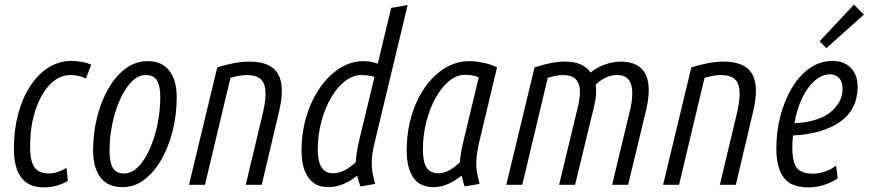

<svg xmlns="http://www.w3.org/2000/svg" viewBox="-20 -798 3750 829"><path d="M169 11Q40 11 40 -156Q40 -237 58.5 -306Q77 -375 110.5 -426.5Q144 -478 189.5 -506.5Q235 -535 288 -535Q311 -535 333 -531Q355 -527 374 -519L351 -459Q335 -467 318.5 -470.5Q302 -474 285 -474Q235 -474 195.5 -433Q156 -392 133 -322.5Q110 -253 110 -165Q110 -103 128.5 -76Q147 -49 191 -49Q211 -49 231 -56Q251 -63 267 -73L273 -17Q226 11 169 11Z M509 10Q446 10 414 -31.5Q382 -73 382 -149Q382 -224 399.5 -293Q417 -362 448.5 -416.5Q480 -471 523 -502.5Q566 -534 617 -534Q679 -534 711 -493Q743 -452 743 -378Q743 -303 725.5 -233Q708 -163 676.5 -108.5Q645 -54 602.5 -22Q560 10 509 10ZM516 -49Q549 -49 577.5 -78.5Q606 -108 627.5 -157Q649 -206 660.5 -264Q672 -322 672 -379Q672 -428 657.5 -451Q643 -474 609 -474Q576 -474 547.5 -444.5Q519 -415 497.5 -366.5Q476 -318 464.5 -261Q453 -204 453 -148Q453 -97 467.5 -73Q482 -49 516 -49Z M796 0 918 -507Q952 -518 988.5 -525Q1025 -532 1057 -532Q1149 -532 1180 -479.5Q1211 -427 1185 -317L1110 0H1041L1115 -310Q1135 -396 1120 -435Q1105 -474 1046 -474Q1030 -474 1011 -470.5Q992 -467 975 -462L865 0Z M1398 10Q1340 10 1311 -32Q1282 -74 1282 -147Q1282 -227 1303.5 -297Q1325 -367 1362.5 -420.5Q1400 -474 1448 -504Q1496 -534 1550 -534Q1565 -534 1581.5 -531Q1598 -528 1611 -523L1669 -764L1740 -776L1598 -184Q1587 -139 1585.5 -108Q1584 -77 1588.5 -52.5Q1593 -28 1600 -4L1536 7Q1532 -6 1528.5 -16.5Q1525 -27 1522 -40Q1497 -18 1464 -4Q1431 10 1398 10ZM1418 -50Q1443 -50 1468.5 -63Q1494 -76 1516 -98Q1517 -117 1521 -142Q1525 -167 1533 -201L1597 -466Q1570 -474 1540 -474Q1504 -474 1470 -448Q1436 -422 1409.5 -376.5Q1383 -331 1367.5 -273Q1352 -215 1352 -151Q1352 -50 1418 -50Z M1853 10Q1792 10 1764 -32Q1736 -74 1736 -147Q1736 -227 1756.5 -297Q1777 -367 1814.5 -420.5Q1852 -474 1901 -504Q1950 -534 2007 -534Q2033 -534 2067 -527Q2101 -520 2126 -507L2049 -184Q2039 -139 2037 -108Q2035 -77 2039.5 -52.5Q2044 -28 2051 -4L1986 7Q1982 -6 1979 -16.5Q1976 -27 1973 -40Q1948 -19 1916.5 -4.5Q1885 10 1853 10ZM1874 -50Q1897 -50 1920.5 -63Q1944 -76 1966 -98Q1967 -133 1984 -201L2047 -464Q2034 -470 2019.5 -472.5Q2005 -475 1988 -475Q1952 -475 1919.5 -448.5Q1887 -422 1861.5 -376.5Q1836 -331 1821 -273Q1806 -215 1806 -152Q1806 -100 1821.5 -75Q1837 -50 1874 -50Z M2166 0 2288 -507Q2320 -518 2354.5 -525Q2389 -532 2420 -532Q2460 -532 2487 -520Q2514 -508 2530 -485Q2559 -508 2593.5 -520Q2628 -532 2659 -532Q2718 -532 2749.5 -502Q2781 -472 2781 -408Q2781 -391 2778.5 -370Q2776 -349 2770 -324L2692 0H2623L2699 -317Q2705 -340 2707.5 -360Q2710 -380 2710 -396Q2710 -474 2645 -474Q2619 -474 2595.5 -463Q2572 -452 2552 -432Q2553 -426 2553.5 -419Q2554 -412 2554 -404Q2554 -376 2545 -338L2463 0H2394L2474 -332Q2484 -369 2484 -401Q2484 -437 2466.5 -455.5Q2449 -474 2409 -474Q2395 -474 2378 -470.5Q2361 -467 2345 -462L2235 0Z M2843 0 2965 -507Q2999 -518 3035.5 -525Q3072 -532 3104 -532Q3196 -532 3227 -479.5Q3258 -427 3232 -317L3157 0H3088L3162 -310Q3182 -396 3167 -435Q3152 -474 3093 -474Q3077 -474 3058 -470.5Q3039 -467 3022 -462L2912 0Z M3469 11Q3395 11 3363.5 -32Q3332 -75 3332 -156Q3332 -231 3350 -299Q3368 -367 3400.5 -420.5Q3433 -474 3477.5 -504.5Q3522 -535 3575 -535Q3625 -535 3654.5 -504Q3684 -473 3683 -420Q3681 -322 3605 -270.5Q3529 -219 3404 -213Q3401 -189 3401 -162Q3401 -95 3422 -71.5Q3443 -48 3489 -48Q3515 -48 3542 -57.5Q3569 -67 3590 -83L3597 -28Q3572 -11 3539.5 0Q3507 11 3469 11ZM3410 -266Q3513 -271 3565.5 -313.5Q3618 -356 3618 -415Q3618 -444 3603.5 -460.5Q3589 -477 3563 -477Q3529 -477 3498 -450Q3467 -423 3444 -375.5Q3421 -328 3410 -266ZM3548 -590 3519 -620 3667 -778 3710 -735Z"/></svg>

Font: Ubuntu Sans Condensed
Style: Italic
Weight: 400
Width: 3
Italic angle: -13.5°
Designer: Dalton Maag Ltd
Foundry: Dalton Maag Ltd
Version: Version 1.006; ttfautohint (v1.8.4.7-5d5b)